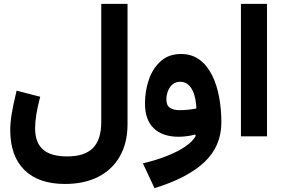

<svg xmlns="http://www.w3.org/2000/svg" viewBox="-20 -705 1469 993"><path d="M327.8 104Q242.8 104 202.2 68.2Q161.5 32.3 161.5 -42.6Q161.5 -72.9 167.9 -113Q174.3 -153.2 187.9 -204.6L65.9 -236.1Q48.1 -163.6 40.6 -116.9Q33 -70.2 33 -32.9Q33 102.1 106.3 174.3Q179.5 246.4 316.1 246.4Q416.2 246.4 488.6 209.3Q561.1 172.1 600.3 102.7Q639.6 33.3 639.6 -63.6V-684.9H503.7V-74Q503.7 16.9 460.8 60.4Q417.9 104 327.8 104Z M992.6 -2.9Q977.9 25.8 939 52.4Q900.2 79.1 843.7 101.4Q787.3 123.7 719 139.9L779.1 268.1Q949.7 215.8 1037.3 133.3Q1124.9 50.8 1124.9 -72.7Q1124.9 -140 1113.2 -203.1Q1101.6 -266.2 1076.6 -316.4Q1051.7 -366.5 1011.9 -396.1Q972.1 -425.7 915.7 -425.7Q853.2 -425.7 812 -389.2Q770.7 -352.6 750.2 -294Q729.8 -235.4 729.8 -170Q729.8 -85.2 775.3 -41.4Q820.9 2.3 903.7 2.3Q926 2.3 948.2 -0.9Q970.3 -4 988.8 -9.5ZM995.7 -143.9Q976.2 -140.2 954.3 -137.7Q932.4 -135.2 909 -135.2Q877.2 -135.2 858.8 -147.7Q840.5 -160.1 840.5 -190.5Q840.5 -213.4 848.6 -234.2Q856.7 -255.1 872.6 -268.6Q888.5 -282.1 912 -282.1Q934.4 -282.1 950 -270Q965.6 -257.9 975.6 -237.6Q985.6 -217.4 990.3 -193Q995.1 -168.7 995.7 -143.9Z M1361 0V-684.9H1226.1V0Z"/></svg>

Font: Estedad VF
Style: Regular
Weight: 100
Designer: Amin Abedi
Version: Version 7.3